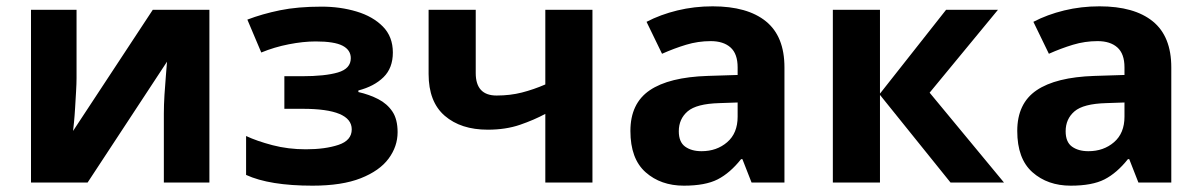

<svg xmlns="http://www.w3.org/2000/svg" viewBox="-20 -577 3798 607"><path d="M222 -330Q222 -313 220.5 -288Q219 -263 217.5 -237Q216 -211 214 -191Q212 -171 211 -163L463 -546H642V0H498V-218Q498 -245 500 -277.5Q502 -310 504.5 -338.5Q507 -367 508 -382L257 0H78V-546H222Z M997 -556Q1056 -556 1107.5 -540.5Q1159 -525 1190.5 -493Q1222 -461 1222 -411Q1222 -362 1192.5 -333Q1163 -304 1113 -291V-286Q1148 -278 1176 -263.5Q1204 -249 1220.5 -224.5Q1237 -200 1237 -159Q1237 -114 1208.5 -75.5Q1180 -37 1120.5 -13.5Q1061 10 968 10Q832 10 758 -24V-147Q792 -131 841.5 -118Q891 -105 947 -105Q1008 -105 1050 -119Q1092 -133 1092 -168Q1092 -233 937 -233H879V-336H934Q1008 -336 1048.5 -348Q1089 -360 1089 -393Q1089 -419 1063 -432.5Q1037 -446 978 -446Q939 -446 893 -437Q847 -428 806 -411L762 -515Q809 -533 865 -544.5Q921 -556 997 -556Z M1484 -346Q1484 -275 1550 -275Q1593 -275 1630 -284.5Q1667 -294 1704 -310V-546H1853V0H1704V-217Q1669 -198 1624 -182.5Q1579 -167 1522 -167Q1437 -167 1386 -211Q1335 -255 1335 -343V-546H1484Z M2233 -557Q2343 -557 2401.5 -509.5Q2460 -462 2460 -364V0H2356L2327 -74H2323Q2288 -30 2249 -10Q2210 10 2142 10Q2069 10 2021 -32.5Q1973 -75 1973 -163Q1973 -250 2034 -291.5Q2095 -333 2217 -337L2312 -340V-364Q2312 -407 2289.5 -427Q2267 -447 2227 -447Q2187 -447 2149 -435.5Q2111 -424 2073 -407L2024 -508Q2068 -531 2121.5 -544Q2175 -557 2233 -557ZM2254 -251Q2182 -249 2154 -225Q2126 -201 2126 -162Q2126 -128 2146 -113.5Q2166 -99 2198 -99Q2246 -99 2279 -127.5Q2312 -156 2312 -208V-253Z M2971 -546H3135L2919 -284L3154 0H2985L2762 -277V0H2613V-546H2762V-281Z M3456 -557Q3566 -557 3624.5 -509.5Q3683 -462 3683 -364V0H3579L3550 -74H3546Q3511 -30 3472 -10Q3433 10 3365 10Q3292 10 3244 -32.5Q3196 -75 3196 -163Q3196 -250 3257 -291.5Q3318 -333 3440 -337L3535 -340V-364Q3535 -407 3512.5 -427Q3490 -447 3450 -447Q3410 -447 3372 -435.5Q3334 -424 3296 -407L3247 -508Q3291 -531 3344.5 -544Q3398 -557 3456 -557ZM3477 -251Q3405 -249 3377 -225Q3349 -201 3349 -162Q3349 -128 3369 -113.5Q3389 -99 3421 -99Q3469 -99 3502 -127.5Q3535 -156 3535 -208V-253Z"/></svg>

Font: RS Noto Sans
Style: Bold
Weight: 700
Designer: Monotype Design Team
Foundry: Monotype Imaging Inc.
Version: Version 3.10